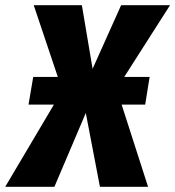

<svg xmlns="http://www.w3.org/2000/svg" viewBox="-66 -714 670 734"><path d="M489 -314H399L500 0H316L262 -282L142 0H-46L140 -314H43L61 -420H155L63 -694H247L288 -451L397 -694H584L409 -420H506Z"/></svg>

Font: Fira Sans Condensed ExtraBold
Style: Italic
Weight: 800
Width: 3
Italic angle: -8°
Designer: bBox Type GmbH & Carrois Corporate GbR & Edenspiekermann AG
Foundry: bBox Type GmbH & Carrois Corporate GbR & Edenspiekermann AG
Version: Version 4.301